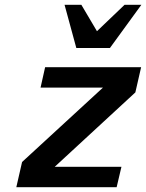

<svg xmlns="http://www.w3.org/2000/svg" viewBox="-20 -780 609 800"><path d="M48 0 72 -105 409 -415H149L168 -500H568L544 -395L208 -85H486L466 0ZM438 -580H298L249 -760H319L384 -650L499 -760H569Z"/></svg>

Font: Perun
Style: Bold Italic
Weight: 700
Italic angle: -12°
Foundry: Copyright (c) Stefan Peev, Context Ltd, 2016
Version: Version 1.027